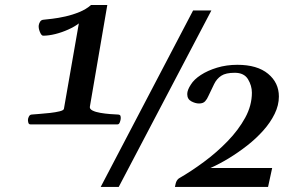

<svg xmlns="http://www.w3.org/2000/svg" viewBox="-20 -734 1194 754"><path d="M99.1 -245.6Q92.8 -245.6 91.1 -252.9Q89.4 -260.3 89.8 -263.7Q89.8 -269 93.5 -276.4Q97.2 -283.7 104.5 -284.2Q114.7 -285.2 134.8 -286.6Q154.8 -288.1 176.8 -290.5Q198.7 -293 214.4 -296.9Q230 -300.8 231 -306.6L289.6 -642.1Q273.4 -629.4 248.5 -618.2Q223.6 -606.9 197.3 -600.3Q170.9 -593.8 149.4 -593.8Q142.6 -593.8 136.5 -608.9Q130.4 -624 132.3 -635.7Q133.8 -643.6 138.2 -649.9Q142.6 -656.2 152.3 -656.7Q162.6 -657.7 185.5 -660.4Q208.5 -663.1 236.8 -669.4Q265.1 -675.8 292 -686.8Q318.8 -697.8 337.4 -714.4H401.4L333 -315.4Q331.1 -306.2 343.3 -300Q355.5 -293.9 374 -290.8Q392.6 -287.6 411.9 -286.1Q431.2 -284.7 443.4 -284.2Q451.2 -283.7 452.9 -279.3Q454.6 -274.9 454.1 -268.6Q454.1 -263.7 450.9 -254.6Q447.8 -245.6 441.9 -245.6ZM446.3 0H375.5L738.3 -692.9H810.1ZM667 0 669.9 -13.2Q672.9 -25.9 682.1 -33.2Q730.5 -61 781 -98.4Q831.5 -135.7 874 -179.7Q916.5 -223.6 942.9 -271.7Q969.2 -319.8 969.2 -370.1Q969.2 -397.5 953.9 -422.9Q938.5 -448.2 901.9 -448.2Q866.7 -448.2 848.9 -436.5Q831.1 -424.8 821 -404.1Q811 -383.3 797.9 -356Q793.5 -345.2 785.6 -336.4Q777.8 -327.6 761.7 -327.6Q747.1 -327.6 731.2 -336.2Q715.3 -344.7 715.3 -364.7Q715.3 -380.4 729.5 -401.9Q741.7 -421.9 768.6 -439.5Q795.4 -457 832.5 -468.3Q869.6 -479.5 912.1 -479.5Q990.2 -479.5 1032.7 -444.3Q1075.2 -409.2 1075.2 -355Q1075.2 -320.8 1058.6 -286.9Q1042 -252.9 1013.9 -221.4Q985.8 -189.9 950.9 -162.6Q916 -135.3 878.7 -112.5Q841.3 -89.8 806.2 -74.2H1048.8L1032.7 0Z"/></svg>

Font: Gelasio Medium
Style: Italic
Weight: 500
Italic angle: -8.5°
Designer: Eben Sorkin
Foundry: Eben Sorkin
Version: Version 1.008